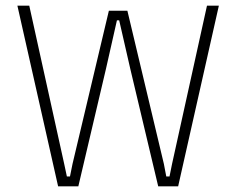

<svg xmlns="http://www.w3.org/2000/svg" viewBox="-20 -659 836 679"><path d="M257 0H185.5L41.5 -639H83.5L207 -79.5L216.5 -35H227.5L236.5 -79.5L365 -621H430.5L559.5 -79.5L568 -35H579.5L588.5 -79.5L712 -639H754L610 0H539.5L441 -414.5L401.5 -587H393.5L354.5 -414.5Z"/></svg>

Font: Anek Kannada ExtraLight
Style: Regular
Weight: 250
Version: Version 1.003